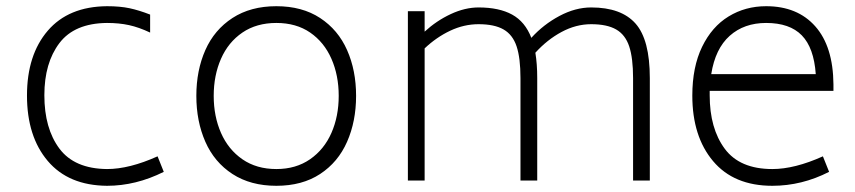

<svg xmlns="http://www.w3.org/2000/svg" viewBox="-20 -582 2757 619"><path d="M67 -274Q67 -405 134 -483Q201 -561 325 -562Q367 -562 397.5 -555.5Q428 -549 464 -535V-477Q428 -494 396 -501Q364 -508 325 -508Q220 -507 171.5 -443Q123 -379 123 -275Q123 -168 171.5 -103Q220 -38 325 -37Q397 -37 488 -78L508 -28Q418 17 325 17Q201 16 134 -63Q67 -142 67 -274Z M613 -273Q613 -355 642 -420.5Q671 -486 729.5 -524Q788 -562 871 -562Q954 -562 1012 -524Q1070 -486 1099 -420.5Q1128 -355 1128 -273Q1128 -191 1099 -125Q1070 -59 1012 -21Q954 17 871 17Q788 17 729.5 -21Q671 -59 642 -125Q613 -191 613 -273ZM1072 -273Q1072 -339 1048.5 -392.5Q1025 -446 980 -477Q935 -508 871 -508Q807 -508 761.5 -477Q716 -446 692.5 -392.5Q669 -339 669 -273Q669 -207 692.5 -153.5Q716 -100 761.5 -68.5Q807 -37 871 -37Q934 -37 979.5 -68.5Q1025 -100 1048.5 -153.5Q1072 -207 1072 -273Z M2075 -330V0H2021V-330Q2021 -395 2008.5 -432.5Q1996 -470 1966.5 -487Q1937 -504 1886 -504Q1837 -504 1790.5 -479Q1744 -454 1706 -412Q1712 -376 1712 -330V0H1658V-330Q1658 -395 1645.5 -432.5Q1633 -470 1603.5 -487Q1574 -504 1523 -504Q1476 -504 1431.5 -483Q1387 -462 1349 -426V0H1295V-546H1349V-480Q1387 -515 1433 -536.5Q1479 -558 1523 -558Q1589 -558 1631 -535Q1673 -512 1693 -460Q1732 -503 1783.5 -530.5Q1835 -558 1886 -558Q1983 -558 2029 -506Q2075 -454 2075 -330Z M2268 -275Q2268 -168 2316.5 -102.5Q2365 -37 2470 -37Q2542 -37 2633 -78L2653 -28Q2565 17 2470 17Q2346 17 2279 -62.5Q2212 -142 2212 -274Q2212 -366 2243.5 -431Q2275 -496 2329 -529Q2383 -562 2450 -562Q2551 -562 2608.5 -497Q2666 -432 2667 -310V-289H2268ZM2273 -343H2610Q2604 -428 2565 -468Q2526 -508 2450 -508Q2379 -508 2332.5 -466.5Q2286 -425 2273 -343Z"/></svg>

Font: Biryani ExtraLight
Style: Regular
Weight: 275
Designer: Dan Reynolds and Mathieu Reguer
Foundry: Dan Reynolds and Mathieu Reguer
Version: Version 1.004; ttfautohint (v1.1) -l 5 -r 5 -G 72 -x 0 -D la